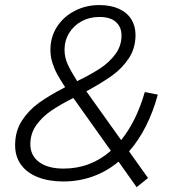

<svg xmlns="http://www.w3.org/2000/svg" viewBox="-20 -724 703 775"><path d="M41 -138Q41 -194.5 68.5 -237Q96 -279.5 138 -309.5Q180 -339.5 243 -372Q223 -402.5 211.2 -424Q199.5 -445.5 191.5 -470.5Q183.5 -495.5 183.5 -522.5Q183.5 -574.5 210 -615.8Q236.5 -657 281.8 -680.2Q327 -703.5 380.5 -703.5Q427 -703.5 460 -688.5Q493 -673.5 510 -646.2Q527 -619 527 -583Q527 -530 500.5 -489.5Q474 -449 432.8 -419.2Q391.5 -389.5 328.5 -355.5L469 -158.5Q530.5 -234.5 564.5 -352.5L617 -342Q578.5 -201.5 501 -113L577.5 -5.5L531.5 31.5L458.5 -71.5Q411 -32 354.8 -11.8Q298.5 8.5 235.5 8.5Q177 8.5 133 -8.8Q89 -26 65 -59Q41 -92 41 -138ZM236.5 -43.5Q345.5 -43.5 427.5 -115.5L276 -328.5Q222.5 -301.5 186.5 -277Q150.5 -252.5 126.5 -218.8Q102.5 -185 102.5 -142Q102.5 -96 138 -69.8Q173.5 -43.5 236.5 -43.5ZM291.5 -396.5Q346 -423 383.5 -447.5Q421 -472 445.8 -505.5Q470.5 -539 470.5 -581Q470.5 -614.5 448.2 -635Q426 -655.5 380.5 -655.5Q341.5 -655.5 309.5 -638.2Q277.5 -621 259 -590.5Q240.5 -560 240.5 -523Q240.5 -492.5 253.2 -464.5Q266 -436.5 291.5 -396.5Z"/></svg>

Font: HK Grotesk Light
Style: Italic
Weight: 300
Italic angle: -16°
Designer: Alfredo Marco Pradil
Foundry: Hanken Design Co.
Version: Version 3.001